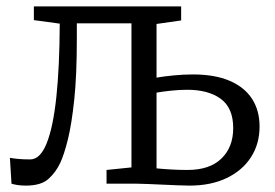

<svg xmlns="http://www.w3.org/2000/svg" viewBox="-20 -575 862 601"><path d="M61 6Q45.5 6 33.8 4Q22 2 16 0L11 -81Q21.5 -79 37.2 -77.5Q53 -76 74.5 -76Q106 -76 126.2 -126.8Q146.5 -177.5 156.5 -272.5Q166.5 -367.5 167 -501L86 -512V-555H547V-511L470 -500V-332Q492.5 -336 523.8 -339Q555 -342 584 -342Q652.5 -342 699 -322Q745.5 -302 769 -265.5Q792.5 -229 792.5 -179Q792.5 -125 765.8 -83.2Q739 -41.5 689.8 -17.8Q640.5 6 573 6Q558.5 6 536 5Q513.5 4 489 3Q464.5 2 443.2 1Q422 0 409 0H313.5V-43L391.5 -51V-502H220.5V-453Q220.5 -340.5 212.5 -264Q204.5 -187.5 192.8 -139.8Q181 -92 169 -66Q155 -36 131.8 -15Q108.5 6 61 6ZM567 -43Q636.5 -43 673.2 -78.8Q710 -114.5 710 -174Q710 -237 671.2 -265.5Q632.5 -294 566 -294Q542 -294 515.5 -291.2Q489 -288.5 470 -285V-48Q489.5 -46 514.8 -44.5Q540 -43 567 -43Z"/></svg>

Font: Merriweather 7pt Light
Style: Regular
Weight: 300
Designer: Eben Sorkin
Foundry: Eben Sorkin
Version: Version 2.200;gftools[0.9.31]